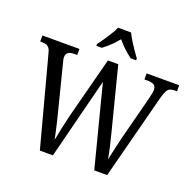

<svg xmlns="http://www.w3.org/2000/svg" viewBox="-156 -1094 1279 1257"><g transform="rotate(20 484.0 -465.5)"><path d="M85 -619Q80 -641 71 -652.5Q62 -664 50 -668Q38 -672 20 -672H8V-714H266V-672H245Q217 -672 203 -661.5Q189 -651 189 -629Q189 -620 191.5 -609.5Q194 -599 197 -588L279 -264Q287 -234 293.5 -205.5Q300 -177 306 -150Q312 -123 317 -99Q324 -138 334 -184.5Q344 -231 356 -281L467 -707H539L650 -272Q663 -223 673 -178.5Q683 -134 689 -98Q694 -122 699.5 -146.5Q705 -171 711 -198Q717 -225 725 -257L806 -571Q809 -584 812.5 -601.5Q816 -619 816 -628Q816 -652 801 -662Q786 -672 755 -672H734V-714H961V-672H943Q926 -672 913 -666.5Q900 -661 891 -644Q882 -627 873 -594L719 0H629L484 -564L341 0H250ZM363 -784Q378 -803 395.5 -829Q413 -855 430 -882Q447 -909 456 -931H547Q557 -909 573.5 -882Q590 -855 608 -829Q626 -803 640 -784V-771H602Q585 -784 566.5 -799.5Q548 -815 531.5 -832.5Q515 -850 501 -867Q487 -850 470.5 -832.5Q454 -815 436 -799.5Q418 -784 401 -771H363Z"/></g></svg>

Font: Noto Serif SemiCondensed
Style: Regular
Weight: 400
Width: 4
Designer: Monotype Design Team
Foundry: Monotype Imaging Inc.
Version: Version 2.013